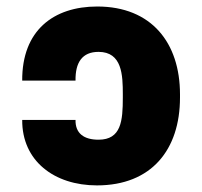

<svg xmlns="http://www.w3.org/2000/svg" viewBox="-20 -557 617 587"><path d="M210.9 -190.4H47.9C46.9 -65.4 145.5 9.8 276.4 9.8C443.4 9.8 530.3 -99.6 530.3 -258.8V-268.6C530.3 -425.8 443.4 -537.1 277.3 -537.1C143.6 -537.1 46.9 -463.9 47.9 -310.5H210.9C210 -366.2 231.4 -398.4 281.2 -398.4C353.5 -398.4 355.5 -327.1 355.5 -268.6V-258.8C355.5 -187.5 350.6 -129.9 281.2 -129.9C236.3 -129.9 210 -149.4 210.9 -190.4Z"/></svg>

Font: Pretendard Black
Style: Regular
Weight: 900
Designer: Base glyphs from Inter by Rasmus Andersson; Hangeul glyphs from Noto Sans CJK(Source Han Sans) by Jang Soo-young and Kan
Foundry: Kil Hyung-jin
Version: Version 1.309;Glyphs 3.2 (3225)